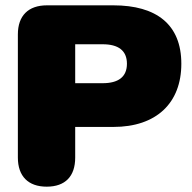

<svg xmlns="http://www.w3.org/2000/svg" viewBox="-20 -690 719 720"><path d="M155 10C225 10 262 -29 262 -99V-214H405C567 -214 660 -304 660 -451C660 -598 567 -670 405 -670H156C86 -670 47 -631 47 -561V-99C47 -29 86 10 155 10ZM365 -378H262V-524H365C423 -524 456 -501 456 -451C456 -401 423 -378 365 -378Z"/></svg>

Font: SN Pro Black
Style: Regular
Weight: 900
Designer: Tobias Whetton
Foundry: Supernotes
Version: Version 1.001;Glyphs 3.2 (3249)